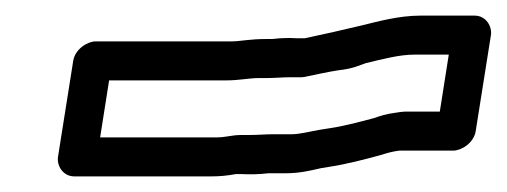

<svg xmlns="http://www.w3.org/2000/svg" viewBox="-20 -386 649 246"><path d="M296.7 -213H287.7C278 -213 268.6 -210 258.3 -210H108.3L119.8 -283H269.8C286.9 -283 298.7 -286 312.3 -286H322.3C332.2 -286 342.1 -287 350.5 -287H365.5C367.2 -287 369.6 -287.3 371 -287.6C385.1 -290.6 402.4 -294.3 413.2 -295.9C432.9 -298 441.1 -302.6 448.4 -305C471.5 -310.6 492 -316 511 -316H555L543.5 -243H499.5C496.3 -243 489.1 -242 488.3 -241.8C474.1 -240 466.5 -237.2 459.2 -234.7C440.2 -229.6 418.6 -224 402.3 -221.7L389.7 -219.7C377.7 -217.7 364.1 -214 353.9 -214H329.9C320.4 -214 310.3 -213 296.7 -213ZM370.6 -337H359.3C351.3 -337.6 340.6 -337.4 328.6 -336H320.2C300.4 -336 286.7 -333 277.7 -333H102.7C92 -333 76.2 -323.1 73.8 -308L54.3 -185C52.6 -174.3 60.2 -160 75.3 -160H250.3C261.3 -160 270.2 -160.8 282.4 -163H288.2C299.8 -162.4 312.4 -162.6 323.7 -164H346C362.7 -164 376.4 -167 391.1 -170.5L402 -172.3C422.6 -175.3 448.3 -182 466.5 -187C469.4 -187.8 479.4 -191.1 485.2 -192C486.8 -192.1 490 -193 491.6 -193H560.6C571.3 -193 587.1 -202.9 589.5 -218L609 -341C610.7 -351.7 603.1 -366 588 -366H519C490.4 -366 463.3 -358.2 442.9 -353.3C420.8 -347.9 394 -342 370.6 -337Z"/></svg>

Font: Tape
Style: Regular
Weight: 500
Foundry: Cannot Into Space Fonts
Version: Version 0.97